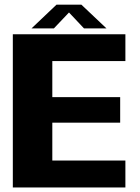

<svg xmlns="http://www.w3.org/2000/svg" viewBox="-20 -826 619 846"><path d="M36.5 0H532.5V-118.5H210.5V-285.5H509.5V-398H210.5V-557H532.5V-675H36.5ZM119 -701H217.5L284 -771L350 -701H449L338.5 -805.5H229Z"/></svg>

Font: Anybody
Style: Bold
Weight: 700
Designer: Tyler Finck
Foundry: Etcetera Type Company
Version: Version 1.110